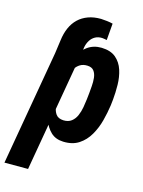

<svg xmlns="http://www.w3.org/2000/svg" viewBox="-168 -766 781 1047"><g transform="rotate(15 222.0 -243.0)"><path d="M206.5 -433.1H73.7L85.9 -521Q90.8 -560.1 104.7 -591.8Q118.7 -623.5 141.8 -645.5Q165 -667.5 197 -679.2Q229 -690.9 269.5 -690.4Q286.6 -689.5 303.7 -687.5Q320.8 -685.5 336.4 -681.6L328.6 -586.9Q321.8 -588.4 315.2 -589.6Q308.6 -590.8 301.8 -591.3Q279.8 -592.3 262.9 -583Q246.1 -573.7 235.6 -557.4Q225.1 -541 220.7 -521ZM204.1 -419.4 96.2 203.1H-37.1L89.8 -528.3H212.4ZM445.8 -282.2 441.9 -247.6Q436 -205.6 424.1 -159.9Q412.1 -114.3 389.4 -75Q366.7 -35.6 330.8 -12Q294.9 11.7 242.2 9.8Q198.7 8.3 172.1 -17.1Q145.5 -42.5 132.3 -80.1Q119.1 -117.7 115.5 -159.2Q111.8 -200.7 113.3 -233.9L120.6 -288.1Q127.4 -326.2 140.9 -369.6Q154.3 -413.1 177 -451.9Q199.7 -490.7 233.6 -515.4Q267.6 -540 313.5 -539.1Q365.2 -537.6 394.3 -512.7Q423.3 -487.8 435.8 -449.2Q448.2 -410.6 449 -366.2Q449.7 -321.8 445.8 -282.2ZM307.6 -247.1 311.5 -283.2Q313 -299.8 314.9 -323.5Q316.9 -347.2 314.5 -370.1Q312 -393.1 300.5 -408.4Q289.1 -423.8 263.7 -424.8Q239.7 -425.8 222.7 -415.5Q205.6 -405.3 194.8 -387.9Q184.1 -370.6 177.5 -349.9Q170.9 -329.1 168 -310.1L154.8 -212.4Q152.8 -189 155.5 -164.3Q158.2 -139.6 170.9 -122.1Q183.6 -104.5 212.9 -103Q241.2 -102.1 259 -116Q276.9 -129.9 286.6 -152.6Q296.4 -175.3 300.8 -200.7Q305.2 -226.1 307.6 -247.1Z"/></g></svg>

Font: Roboto Condensed
Style: Bold Italic
Weight: 700
Italic angle: -12°
Designer: Christian Robertson
Foundry: Google
Version: Version 3.0